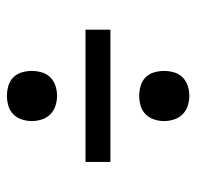

<svg xmlns="http://www.w3.org/2000/svg" viewBox="-26 -610 553 540"><g transform="rotate(90 250.0 -340.5)"><path d="M250 -456Q236 -456 222 -460Q208 -464 198 -474Q188 -484 184 -498Q180 -512 180 -526Q180 -540 184 -554Q188 -568 198 -578Q208 -588 222 -592.5Q236 -597 250 -597Q264 -597 278 -592.5Q292 -588 302 -578Q312 -568 316.5 -554Q321 -540 321 -526Q321 -512 316.5 -498Q312 -484 302 -474Q292 -464 278 -460Q264 -456 250 -456ZM64 -305V-375H436V-305ZM250 -84Q236 -84 222 -88Q208 -92 198 -102Q188 -112 184 -126Q180 -140 180 -154Q180 -168 184 -182Q188 -196 198 -206Q208 -216 222 -220.5Q236 -225 250 -225Q264 -225 278 -220.5Q292 -216 302 -206Q312 -196 316.5 -182Q321 -168 321 -154Q321 -140 316.5 -126Q312 -112 302 -102Q292 -92 278 -88Q264 -84 250 -84Z"/></g></svg>

Font: Zed Sans
Style: Regular
Weight: 400
Designer: Belleve Invis
Foundry: Belleve Invis
Version: Version 1.0.0; ttfautohint (v1.8.4)